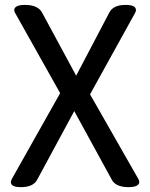

<svg xmlns="http://www.w3.org/2000/svg" viewBox="-20 -730 612 784"><path d="M65.4 34.2Q38.1 34.2 29.3 25.4Q24.4 20.5 24.4 13.7Q24.4 6.8 29.3 -1L225.6 -349.6L43 -674.8Q38.1 -682.6 38.1 -689Q38.1 -695.3 43 -700.2Q52.7 -710 82 -710Q135.7 -710 152.3 -677.7L291 -420.9L425.8 -677.7Q441.4 -710 493.2 -710Q520.5 -710 530.3 -701.2Q535.2 -695.3 535.2 -689Q535.2 -682.6 530.3 -674.8L347.7 -344.7L543.9 -1Q548.8 6.8 548.8 13.2Q548.8 19.5 543.9 24.4Q534.2 34.2 504.9 34.2Q451.2 34.2 435.5 2L283.2 -276.4L132.8 2Q117.2 34.2 65.4 34.2Z"/></svg>

Font: TaiwanPearl
Style: Regular
Weight: 400
Version: Version 2.102